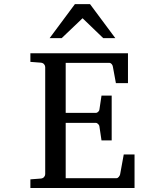

<svg xmlns="http://www.w3.org/2000/svg" viewBox="-20 -936 821 956"><path d="M131.3 0V-43L183.1 -46.9Q193.8 -47.9 199.5 -54.7Q205.1 -61.5 205.1 -68.8V-602.1Q205.1 -609.4 199.5 -616.2Q193.8 -623 183.1 -624L131.3 -627.9V-670.9H617.2V-522H557.1L542 -604Q541 -611.3 535.9 -617.2Q530.8 -623 523.9 -623H307.1V-374H457Q463.9 -374 469.5 -379.9Q475.1 -385.7 475.1 -391.1L485.4 -460H536.1V-236.8H485.4L475.1 -306.2Q475.1 -311.5 469.2 -317.9Q463.4 -324.2 457 -324.2H307.1V-48.8H560.1Q566.4 -48.8 571.8 -55.7Q577.1 -62.5 578.1 -67.9L596.2 -167H649.9V0ZM494.1 -746.1 391.1 -845.2 287.1 -746.1H227.1L353 -915.5H428.2L554.2 -746.1Z"/></svg>

Font: BabelStone Ogham Fixed
Style: Regular
Weight: 400
Monospace: yes
Designer: Andrew West
Foundry: BabelStone
Version: Version 2.02 March 14, 2022